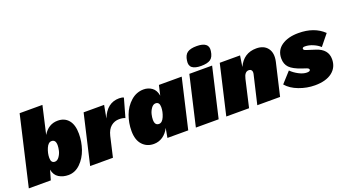

<svg xmlns="http://www.w3.org/2000/svg" viewBox="-76 -1268 3271 1821"><g transform="rotate(-20 1559.5 -357.0)"><path d="M456 -510Q525 -510 564.5 -462.5Q604 -415 604 -325Q604 -245 578 -169.5Q552 -94 499 -42Q446 10 378 10Q324 10 282.5 -15Q241 -40 230 -98L202 0H-20L142 -700H372L308 -420Q362 -510 456 -510ZM300 -153Q325 -153 344 -180Q363 -207 370 -237Q377 -267 377 -291Q377 -348 335 -348Q302 -348 281.5 -300Q261 -252 261 -205Q261 -153 300 -153Z M1076 -510Q1106 -510 1122 -501L1069 -313Q1045 -324 1008 -324Q962 -324 926.5 -295Q891 -266 876 -204L829 0H599L715 -500H922L898 -371Q953 -510 1076 -510Z M1240 10Q1170 10 1125.5 -38.5Q1081 -87 1081 -178Q1081 -259 1108.5 -334Q1136 -409 1193 -459.5Q1250 -510 1323 -510Q1369 -510 1405.5 -484Q1442 -458 1452 -400L1475 -500H1705L1589 0H1379L1396 -95Q1371 -45 1330.5 -17.5Q1290 10 1240 10ZM1350 -152Q1383 -152 1403.5 -200Q1424 -248 1424 -295Q1424 -347 1385 -347Q1360 -347 1341 -320Q1322 -293 1315 -263Q1308 -233 1308 -209Q1308 -152 1350 -152Z M1914 -532Q1854 -532 1825 -554Q1796 -576 1804 -625Q1811 -680 1842 -702Q1873 -724 1936 -724Q1997 -724 2026 -702Q2055 -680 2048 -634Q2040 -575 2009 -553.5Q1978 -532 1914 -532ZM2012 -500 1896 0H1666L1782 -500Z M2460 -510Q2537 -510 2574 -460Q2611 -410 2592 -326L2516 0H2286L2354 -290Q2359 -313 2350.5 -326.5Q2342 -340 2322 -340Q2281 -340 2266 -274L2203 0H1973L2089 -500H2294L2277 -389Q2333 -510 2460 -510Z M2584 -101 2680 -207Q2712 -175 2755.5 -152.5Q2799 -130 2835 -130Q2869 -130 2869 -147Q2869 -161 2844 -169L2802 -183Q2719 -211 2685 -246Q2651 -281 2651 -338Q2651 -421 2715.5 -465.5Q2780 -510 2885 -510Q3045 -510 3139 -419L3050 -309Q3024 -334 2982 -352Q2940 -370 2900 -370Q2875 -370 2875 -355Q2875 -341 2899 -334L2989 -305Q3102 -269 3102 -169Q3102 -86 3040 -38Q2978 10 2866 10Q2785 10 2706.5 -19.5Q2628 -49 2584 -101Z"/></g></svg>

Font: Elaine Sans Black
Style: Italic
Weight: 900
Italic angle: -13°
Designer: Wei Huang
Foundry: Wei Huang
Version: Version 2.001;December 24, 2019;FontCreator 12.0.0.2547 64-b